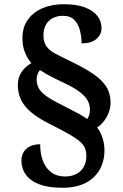

<svg xmlns="http://www.w3.org/2000/svg" viewBox="-20 -780 584 913"><path d="M276.1 112.8Q219.7 112.8 182.1 101.6Q144.5 90.3 122.6 71.5Q100.6 52.8 91.2 30.1Q81.9 7.4 81.9 -15.3Q81.9 -41.2 93.4 -58.7Q105 -76.2 125 -85.1Q145 -94 171 -94Q171 -49.8 184.1 -15.1Q197.3 19.6 223.7 39.4Q250 59.2 288.9 59.2Q321.2 59.2 343.8 47Q366.5 34.8 378.5 13.1Q390.6 -8.6 390.6 -37.9Q390.6 -58.7 384.5 -74.7Q378.4 -90.6 360.4 -106.6Q342.4 -122.6 308.3 -142Q274.1 -161.4 218.6 -189.3Q163.3 -217 129.3 -245.1Q95.4 -273.2 80 -305.4Q64.7 -337.6 64.7 -377Q64.7 -410.9 82.8 -437.8Q101 -464.6 129.5 -479.7Q112.6 -498.2 99.6 -528.4Q86.7 -558.6 86.7 -599.3Q86.7 -650.3 112.4 -686.3Q138.1 -722.4 182.5 -741.2Q226.9 -760 284 -760Q343.1 -760 382.8 -745.2Q422.6 -730.4 442.6 -704.9Q462.7 -679.4 462.7 -646.3Q462.7 -615.4 438.2 -594.5Q413.8 -573.7 367.9 -573.7Q367.9 -603.5 360.6 -633.5Q353.4 -663.6 334.4 -684.2Q315.4 -704.8 280 -704.8Q238 -704.8 212.3 -680.4Q186.6 -655.9 186.6 -611.3Q186.6 -579.7 200.6 -560Q214.6 -540.2 241.5 -525.8Q268.4 -511.4 305.6 -493.4Q376.6 -460 420.7 -430.3Q464.8 -400.5 485.3 -367.9Q505.8 -335.2 505.8 -292.2Q505.8 -255.7 487 -223.1Q468.2 -190.5 441.7 -173.9Q452.9 -160.3 460.5 -142.7Q468.2 -125.1 472.5 -105.8Q476.8 -86.6 476.8 -66.7Q476.8 -14.2 454.2 26.3Q431.5 66.8 387.2 89.8Q342.9 112.8 276.1 112.8ZM395.2 -214.1Q400.3 -222 404.1 -233Q407.8 -244.1 407.8 -257.2Q407.8 -280.2 397.7 -300.2Q387.7 -320.2 361.6 -340.8Q335.6 -361.4 286.2 -385.1Q253.1 -400.4 223.6 -415.6Q194.2 -430.9 169.9 -446.8Q162.8 -438.6 158.5 -427.4Q154.2 -416.2 154.2 -403.2Q154.2 -375.6 167.2 -355.6Q180.2 -335.6 210.8 -316Q241.4 -296.3 295 -270.1Q327.9 -253.3 351.9 -240.4Q375.8 -227.5 395.2 -214.1Z"/></svg>

Font: Noto Serif Lao
Style: Regular
Weight: 400
Designer: Monotype Design Team
Foundry: Monotype Imaging Inc.
Version: Version 2.003